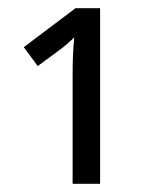

<svg xmlns="http://www.w3.org/2000/svg" viewBox="-20 -863 365 468"><path d="M224 -843H164L38 -748L72 -702L129 -744C138 -751 150 -761 161 -772C158 -742 157 -713 157 -682V-415H224Z"/></svg>

Font: Noto Sans Condensed
Style: Regular
Weight: 400
Width: 3
Designer: Monotype Design Team
Foundry: Monotype Imaging Inc.
Version: Version 2.013